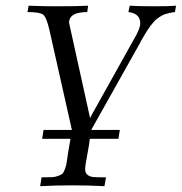

<svg xmlns="http://www.w3.org/2000/svg" viewBox="-20 -450 630 665"><path d="M75.2 -408.2 79.1 -430.2Q135.3 -428.2 171.9 -428.2Q247.1 -428.2 285.2 -430.2L282.2 -408.2Q219.2 -408.2 219.2 -371.1Q219.2 -371.1 292 -41Q298.8 -55.2 314.9 -83L443.8 -314Q465.8 -351.1 465.8 -369.1Q465.8 -403.3 424.8 -408.2L429.2 -430.2Q458 -428.2 516.1 -428.2Q565.9 -428.2 589.8 -430.2L585.9 -408.2Q576.2 -407.2 566.7 -405Q557.1 -402.8 550 -400.4Q543 -397.9 534.9 -392.6Q526.9 -387.2 522.5 -384Q518.1 -380.9 511 -372.3Q503.9 -363.8 501 -360.4Q498 -356.9 491 -345.9Q483.9 -335 482.4 -332Q481 -329.1 473.4 -316.7Q465.8 -304.2 464.8 -300.8L295.9 0H395L390.1 30.8H291Q289.1 49.8 284.4 74Q279.8 98.1 277.3 114Q274.9 129.9 274.9 136.2Q274.9 149.4 283.4 155.8Q292 162.1 303 163.1Q314 164.1 335 164.1H347.2L341.8 194.8Q285.6 191.9 231 191.9Q173.8 191.9 119.1 194.8L124 164.1H127.9Q148.9 164.1 160.4 163.6Q171.9 163.1 182.4 158.9Q192.9 154.8 196.5 151.4Q200.2 147.9 205.1 135Q210 122.1 210.9 112.5Q211.9 103 216.1 77.4Q220.2 51.8 224.1 30.8H126L130.9 0H229L150.9 -347.2Q141.1 -390.1 129.6 -399.2Q118.2 -408.2 75.2 -408.2Z"/></svg>

Font: CMU Serif Extra
Style: RomanSlanted
Weight: 500
Italic angle: -9.46001°
Version: Version 0.7.0